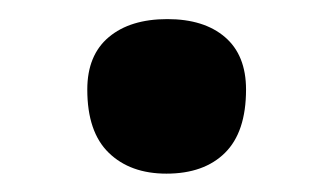

<svg xmlns="http://www.w3.org/2000/svg" viewBox="-20 -452 355 205"><path d="M157.7 -266.6Q119.1 -266.6 96.2 -288.8Q73.2 -311 73.2 -356.4Q73.2 -393.1 96.2 -412.4Q119.1 -431.6 158.7 -431.6Q197.8 -431.6 220.2 -412.4Q242.7 -393.1 242.7 -356.4Q242.7 -311 220.2 -288.8Q197.8 -266.6 157.7 -266.6Z"/></svg>

Font: Pinar SemiBold
Style: Regular
Weight: 600
Designer: Amin Abedi
Version: Version 3.000